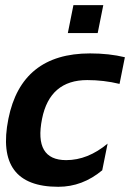

<svg xmlns="http://www.w3.org/2000/svg" viewBox="-20 -718 500 738"><path d="M373 -63.5Q296.9 0 204.1 0Q-40 0 12.2 -261.2Q62.5 -512.7 326.2 -512.7Q399.4 -512.7 460 -498L439.5 -395.5Q378.9 -410.2 315.4 -410.2Q171.4 -410.2 141.6 -261.2Q109.9 -102.5 234.4 -102.5Q317.4 -102.5 393.6 -166ZM377 -698.2 355.5 -590.8H240.7L262.2 -698.2Z"/></svg>

Font: Sansation
Style: Bold Italic
Weight: 700
Designer: Bernd Montag
Version: Version 1.301